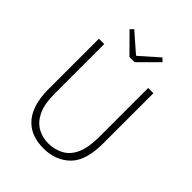

<svg xmlns="http://www.w3.org/2000/svg" viewBox="-259 -1067 1218 1218"><g transform="rotate(45 350.0 -458.0)"><path d="M181 -47Q106 -120 106 -278V-728H154V-284Q154 -187 182 -132Q208 -80 251.5 -55.5Q295 -31 349 -31Q401 -31 447 -54Q548 -106 548 -284V-728H595V-278Q595 -120 525.5 -53.5Q456 13 349 13Q242 13 181 -47ZM201 -908 222 -929 347 -820H352L475 -929L497 -908L372 -783H325Z"/></g></svg>

Font: Merged Yaku Han JP ExtraLight
Style: Regular
Weight: 250
Designer: Ryoko NISHIZUKA 西塚涼子 (kana, bopomofo & ideographs); Paul D. Hunt (Latin, Greek & Cyrillic); Sandoll Communications 산돌커뮤니
Foundry: Adobe
Version: Version 2.004